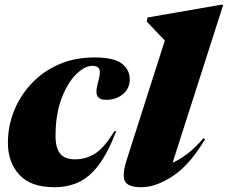

<svg xmlns="http://www.w3.org/2000/svg" viewBox="-20 -767 952 802"><path d="M366.5 -492Q333.5 -492 297.5 -456.2Q261.5 -420.5 236.8 -354.8Q212 -289 212 -198.5Q212 -149.5 231 -125.5Q250 -101.5 293.5 -101.5Q340.5 -101.5 378.8 -126.5Q417 -151.5 457.5 -219H465.5Q430.5 -128.5 392 -77.5Q353.5 -26.5 308.2 -5.8Q263 15 206.5 15Q108.5 15 60.8 -37Q13 -89 13 -171Q13 -239.5 38.2 -303Q63.5 -366.5 110.8 -417.2Q158 -468 224.8 -497.5Q291.5 -527 374 -527Q456.5 -527 489.2 -501.2Q522 -475.5 522 -436Q522 -397 493.2 -373.5Q464.5 -350 423 -350Q395 -350 386.5 -366.8Q378 -383.5 389.5 -423.5Q401 -463.5 394.8 -477.8Q388.5 -492 366.5 -492Z M668.5 -597.5 592.5 -677.5 596.5 -694 901.5 -747H912.5L701 -87.5Q727.5 -98.5 759.2 -122Q791 -145.5 830 -189.5L836.5 -185.5Q773 -78.5 702.2 -31.8Q631.5 15 570.5 15Q513.5 15 501.5 -11Q489.5 -37 509 -98.5Z"/></svg>

Font: Newsreader Display ExtraBold
Style: Italic
Weight: 800
Italic angle: -17°
Designer: Hugues Gentile
Foundry: Production Type
Version: Version 1.001